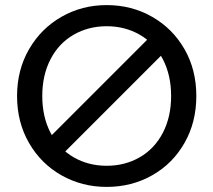

<svg xmlns="http://www.w3.org/2000/svg" viewBox="-20 -727 838 754"><path d="M47 -350Q47 -452 94 -533.5Q141 -615 221.5 -661Q302 -707 399 -707Q497 -707 577.5 -661Q658 -615 704.5 -534Q751 -453 751 -350Q751 -247 704.5 -165.5Q658 -84 577.5 -38.5Q497 7 399 7Q302 7 221.5 -38.5Q141 -84 94 -165.5Q47 -247 47 -350ZM652 -350Q652 -432 619.5 -494.5Q587 -557 529 -590.5Q471 -624 399 -624Q327 -624 269 -590.5Q211 -557 178.5 -494.5Q146 -432 146 -350Q146 -268 178.5 -205.5Q211 -143 269 -109.5Q327 -76 399 -76Q471 -76 529 -109.5Q587 -143 619.5 -205.5Q652 -268 652 -350ZM580 -593 638 -534 211 -107 153 -166Z"/></svg>

Font: AF Albert Sans Medium
Style: Regular
Weight: 500
Designer: Andreas Rasmussen
Foundry: a.Foundry
Version: Version 1.300;Glyphs 3.2 (3231)